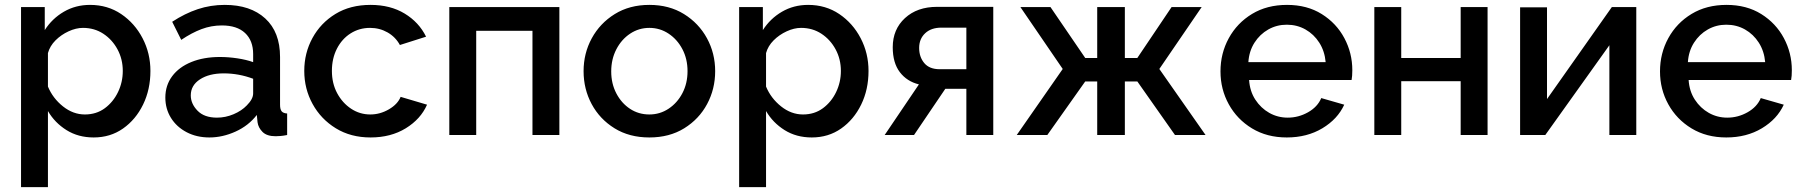

<svg xmlns="http://www.w3.org/2000/svg" viewBox="-20 -552 7370 785"><path d="M363 10Q300 10 252 -20Q204 -50 176 -98V213H66V-523H163V-429Q193 -476 241 -504Q289 -532 348 -532Q420 -532 475.5 -494.5Q531 -457 563 -395.5Q595 -334 595 -262Q595 -186 565 -124.5Q535 -63 483 -26.5Q431 10 363 10ZM327 -84Q374 -84 408.5 -109.5Q443 -135 462.5 -175.5Q482 -216 482 -262Q482 -310 460.5 -350Q439 -390 402.5 -414Q366 -438 319 -438Q291 -438 260.5 -424Q230 -410 207 -387Q184 -364 176 -335V-198Q196 -150 237.5 -117Q279 -84 327 -84Z M656 -153Q656 -203 684 -240.5Q712 -278 762.5 -298.5Q813 -319 879 -319Q914 -319 950.5 -313.5Q987 -308 1015 -298V-331Q1015 -386 982 -417Q949 -448 887 -448Q844 -448 804 -433Q764 -418 721 -389L684 -463Q736 -497 788.5 -514.5Q841 -532 899 -532Q1004 -532 1064.5 -476.5Q1125 -421 1125 -319V-124Q1125 -105 1131.5 -97Q1138 -89 1154 -88V0Q1139 3 1127 4Q1115 5 1107 5Q1071 5 1053.5 -12.5Q1036 -30 1033 -52L1030 -82Q996 -38 943 -14Q890 10 836 10Q784 10 743 -11.5Q702 -33 679 -70Q656 -107 656 -153ZM989 -121Q1015 -147 1015 -170V-230Q956 -252 895 -252Q835 -252 797.5 -227.5Q760 -203 760 -162Q760 -128 787.5 -99.5Q815 -71 867 -71Q902 -71 935 -85Q968 -99 989 -121Z M1495 10Q1414 10 1353 -27.5Q1292 -65 1258 -127Q1224 -189 1224 -262Q1224 -335 1257.5 -396.5Q1291 -458 1351.5 -495Q1412 -532 1495 -532Q1576 -532 1634.5 -496.5Q1693 -461 1722 -402L1615 -368Q1597 -401 1564.5 -419.5Q1532 -438 1493 -438Q1449 -438 1413.5 -415.5Q1378 -393 1357.5 -353Q1337 -313 1337 -262Q1337 -211 1358.5 -171Q1380 -131 1415.5 -107.5Q1451 -84 1494 -84Q1534 -84 1570 -105Q1606 -126 1618 -156L1726 -124Q1700 -65 1639 -27.5Q1578 10 1495 10Z M1817 0V-523H2267V0H2157V-426H1927V0Z M2635 10Q2553 10 2492.5 -27.5Q2432 -65 2399 -126.5Q2366 -188 2366 -261Q2366 -334 2399.5 -395.5Q2433 -457 2493.5 -494.5Q2554 -532 2635 -532Q2716 -532 2776.5 -494.5Q2837 -457 2870.5 -395.5Q2904 -334 2904 -261Q2904 -188 2871 -126.5Q2838 -65 2777.5 -27.5Q2717 10 2635 10ZM2479 -260Q2479 -210 2500 -170Q2521 -130 2556 -107Q2591 -84 2635 -84Q2678 -84 2713.5 -107.5Q2749 -131 2770 -171Q2791 -211 2791 -261Q2791 -311 2770 -351Q2749 -391 2713.5 -414.5Q2678 -438 2635 -438Q2592 -438 2556.5 -414.5Q2521 -391 2500 -350.5Q2479 -310 2479 -260Z M3299 10Q3236 10 3188 -20Q3140 -50 3112 -98V213H3002V-523H3099V-429Q3129 -476 3177 -504Q3225 -532 3284 -532Q3356 -532 3411.5 -494.5Q3467 -457 3499 -395.5Q3531 -334 3531 -262Q3531 -186 3501 -124.5Q3471 -63 3419 -26.5Q3367 10 3299 10ZM3263 -84Q3310 -84 3344.5 -109.5Q3379 -135 3398.5 -175.5Q3418 -216 3418 -262Q3418 -310 3396.5 -350Q3375 -390 3338.5 -414Q3302 -438 3255 -438Q3227 -438 3196.5 -424Q3166 -410 3143 -387Q3120 -364 3112 -335V-198Q3132 -150 3173.5 -117Q3215 -84 3263 -84Z M3597 0 3737 -207Q3688 -219 3659 -257Q3630 -295 3630 -359Q3630 -432 3680 -478Q3730 -524 3811 -524H4041V0H3931V-189H3845L3717 0ZM3822 -269H3931V-439H3829Q3787 -439 3762.5 -416Q3738 -393 3738 -356Q3738 -319 3759 -294Q3780 -269 3822 -269Z M4137 0 4325 -270 4152 -523H4275L4417 -315H4466V-523H4579V-315H4630L4770 -523H4893L4720 -270L4909 0H4784L4630 -219H4579V0H4466V-219H4417L4262 0Z M5241 10Q5160 10 5099 -27Q5038 -64 5004 -125.5Q4970 -187 4970 -260Q4970 -334 5004 -396Q5038 -458 5099 -495Q5160 -532 5242 -532Q5324 -532 5384 -494.5Q5444 -457 5476.5 -396Q5509 -335 5509 -265Q5509 -240 5506 -225H5087Q5090 -179 5112.5 -144.5Q5135 -110 5169.5 -90.5Q5204 -71 5245 -71Q5289 -71 5328 -93Q5367 -115 5382 -151L5476 -124Q5449 -65 5386.5 -27.5Q5324 10 5241 10ZM5084 -298H5400Q5396 -343 5374 -377.5Q5352 -412 5317.5 -431.5Q5283 -451 5241 -451Q5200 -451 5165.5 -431.5Q5131 -412 5109 -377.5Q5087 -343 5084 -298Z M5599 0V-523H5709V-315H5952V-523H6062V0H5952V-220H5709V0Z M6195 0V-522H6305V-147L6570 -523H6670V0H6560V-367L6298 0Z M7038 10Q6957 10 6896 -27Q6835 -64 6801 -125.5Q6767 -187 6767 -260Q6767 -334 6801 -396Q6835 -458 6896 -495Q6957 -532 7039 -532Q7121 -532 7181 -494.5Q7241 -457 7273.5 -396Q7306 -335 7306 -265Q7306 -240 7303 -225H6884Q6887 -179 6909.5 -144.5Q6932 -110 6966.5 -90.5Q7001 -71 7042 -71Q7086 -71 7125 -93Q7164 -115 7179 -151L7273 -124Q7246 -65 7183.5 -27.5Q7121 10 7038 10ZM6881 -298H7197Q7193 -343 7171 -377.5Q7149 -412 7114.5 -431.5Q7080 -451 7038 -451Q6997 -451 6962.5 -431.5Q6928 -412 6906 -377.5Q6884 -343 6881 -298Z"/></svg>

Font: Raleway SemiBold
Style: Regular
Weight: 600
Designer: Matt McInerney, Pablo Impallari, Rodrigo Fuenzalida
Foundry: Matt McInerney, Pablo Impallari, Rodrigo Fuenzalida
Version: Version 4.026